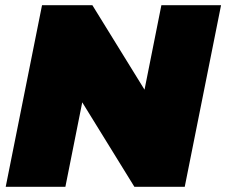

<svg xmlns="http://www.w3.org/2000/svg" viewBox="-20 -720 872 740"><path d="M2 0 142 -700H336L599 -274H517L602 -700H832L692 0H498L235 -426H317L232 0Z"/></svg>

Font: Montserrat Thin Black
Style: Italic
Weight: 900
Italic angle: -11.3°
Version: Version 9.000